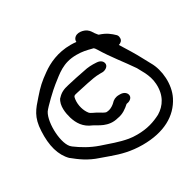

<svg xmlns="http://www.w3.org/2000/svg" viewBox="-158 -875 1118 1094"><g transform="rotate(-30 401.5 -328.0)"><path d="M83 -104H84L85 -103C122 -73 166 -39 234 -17L293 4C346 23 406 40 483 40C623 40 718 -13 764 -104C800 -175 792 -275 755 -338L729 -386C705 -432 678 -474 649 -521C665 -526 675 -536 675 -551C675 -557 675 -565 668 -574C644 -597 623 -615 579 -629C579 -629 575 -632 574 -634C571 -638 567 -642 563 -648C554 -661 551 -670 535 -682C519 -694 473 -707 453 -678C449 -672 447 -664 448 -657C439 -658 423 -659 411 -659C325 -659 260 -627 214 -594C166 -560 143 -539 103 -493C57 -441 25 -407 21 -317C16 -223 35 -152 83 -104ZM108 -395C123 -417 199 -489 224 -508C276 -548 321 -593 411 -593C450 -593 474 -587 509 -578C519 -578 525 -565 530 -558C573 -486 628 -420 672 -355L698 -307C710 -282 720 -256 722 -223C727 -147 693 -95 643 -65C600 -43 553 -26 484 -26C466 -26 447 -27 431 -30C373 -40 323 -60 268 -78C213 -97 167 -125 128 -154V-155H127C80 -189 73 -339 108 -395ZM290 -199C316 -187 365 -144 435 -163C471 -168 498 -189 519 -208C537 -210 558 -221 558 -240C558 -258 541 -274 515 -274H506C484 -274 467 -265 454 -250C446 -242 428 -230 414 -227L401 -225H394C382 -229 371 -236 358 -244C337 -257 316 -263 307 -273C287 -297 274 -338 279 -377C282 -397 283 -399 308 -404C334 -410 359 -415 386 -421C416 -427 444 -433 474 -433H484C505 -431 530 -445 530 -464C530 -480 517 -497 488 -498C459 -500 432 -499 403 -492C364 -485 324 -476 285 -467C251 -460 228 -448 210 -427H208V-426C182 -390 192 -335 202 -301C215 -259 238 -220 290 -199Z"/></g></svg>

Font: Stray Cat
Style: ExBdExt
Weight: 800
Version: Version 1.0